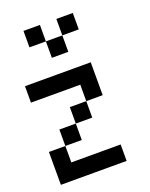

<svg xmlns="http://www.w3.org/2000/svg" viewBox="-112 -624 537 686"><g transform="rotate(-20 156.0 -281.0)"><path d="M0 -312.5V-375H62.5V-312.5ZM62.5 -312.5V-375H125V-312.5ZM125 -312.5V-375H187.5V-312.5ZM187.5 -312.5V-375H250V-312.5ZM187.5 -250V-312.5H250V-250ZM125 -187.5V-250H187.5V-187.5ZM62.5 -125V-187.5H125V-125ZM0 -62.5V-125H62.5V-62.5ZM0 0V-62.5H62.5V0ZM62.5 0V-62.5H125V0ZM125 0V-62.5H187.5V0ZM187.5 0V-62.5H250V0ZM62.5 -500V-562.5H125V-500ZM125 -437.5V-500H187.5V-437.5ZM187.5 -500V-562.5H250V-500Z"/></g></svg>

Font: AprilSans
Style: Regular
Weight: 400
Designer: typesprite
Version: Version 1.001;PS 001.001;hotconv 1.0.88;makeotf.lib2.5.64775